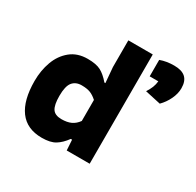

<svg xmlns="http://www.w3.org/2000/svg" viewBox="-149 -845 1043 1021"><g transform="rotate(30 373.0 -334.5)"><path d="M581 -484Q595 -506 602 -524Q609 -542 611 -562H558V-663Q596 -677 643 -677Q690 -677 713 -656Q736 -635 736 -591Q736 -558 719.5 -523.5Q703 -489 677 -463ZM40 -235Q40 -299 60 -354Q80 -409 122 -443.5Q164 -478 227 -478Q279 -478 307.5 -463Q336 -448 366 -413H372L364 -507V-671H514V0H373L369 -64H361Q335 -28 305.5 -10Q276 8 224 8Q132 8 86 -54.5Q40 -117 40 -235ZM364 -176V-305Q343 -324 322.5 -332Q302 -340 269 -340Q233 -340 213.5 -316Q194 -292 194 -232Q194 -177 209.5 -153.5Q225 -130 265 -130Q300 -130 323.5 -141Q347 -152 364 -176Z"/></g></svg>

Font: Athiti
Style: Bold
Weight: 700
Designer: CadsonDemak Team
Foundry: CadsonDemak
Version: Version 1.033